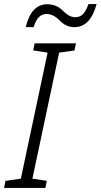

<svg xmlns="http://www.w3.org/2000/svg" viewBox="-26 -928 497 948"><path d="M-6 0 1 -35 77 -46 209 -668 138 -679 145 -714H349L342 -679L266 -668L134 -46L205 -35L198 0ZM101 -794H140Q152 -831 167.5 -845Q183 -859 203 -859Q238 -859 269 -826.5Q300 -794 342 -794Q420 -794 451 -908H411Q397 -870 382 -856.5Q367 -843 345 -843Q316 -843 284.5 -875Q253 -907 207 -907Q128 -907 101 -794Z"/></svg>

Font: Noto Sans UI Light
Style: Italic
Weight: 300
Italic angle: -12°
Designer: Monotype Design Team
Foundry: Monotype Imaging Inc.
Version: Version 1.901